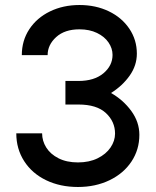

<svg xmlns="http://www.w3.org/2000/svg" viewBox="-20 -744 622 766"><path d="M536 -206Q536 -147 504.5 -99.5Q473 -52 417 -25Q361 2 291 2Q220 2 164 -25Q108 -52 76.5 -101Q45 -150 45 -212H148Q148 -182 164.5 -155.5Q181 -129 213.5 -112.5Q246 -96 291 -96Q336 -96 369.5 -112.5Q403 -129 421 -155.5Q439 -182 439 -211Q439 -259 402.5 -293Q366 -327 293 -327H241V-421H293Q356 -421 392.5 -451.5Q429 -482 429 -525Q429 -551 413 -574.5Q397 -598 367 -612.5Q337 -627 297 -627Q238 -627 204 -596Q170 -565 170 -524H67Q67 -582 97 -627.5Q127 -673 179.5 -698.5Q232 -724 297 -724Q362 -724 414 -699Q466 -674 496 -629.5Q526 -585 526 -530Q526 -483 497.5 -442.5Q469 -402 423 -373Q472 -345 504 -301Q536 -257 536 -206Z"/></svg>

Font: SUIT SemiBold
Style: Regular
Weight: 600
Designer: Sunn Youn; Korean Glyphs from Source Han Sans (Sandoll Communications; Soo-young Jang, Joo-yeon Kang)
Foundry: Sunn
Version: Version 1.140